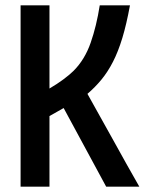

<svg xmlns="http://www.w3.org/2000/svg" viewBox="-20 -714 541 718"><path d="M165 -16H57V-694H165V-383Q194 -400 217.5 -417.5Q241 -435 255 -449Q297 -491 319 -554Q341 -617 353 -694H466Q453 -623 437.5 -572Q422 -521 402.5 -483Q383 -445 359.5 -416.5Q336 -388 307 -363Q355 -278 404 -189Q453 -100 501 -16H377L218 -310Q206 -303 192.5 -295.5Q179 -288 165 -280Z"/></svg>

Font: D2Coding
Style: Bold
Weight: 700
Monospace: yes
Designer: Yong-Rak Park; Jeong-Hwan Yoon; Sang-Min Lee;
Foundry: NHN Corporation
Version: Version 1.3.2; Build 20180524